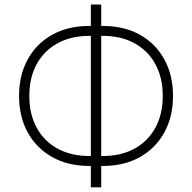

<svg xmlns="http://www.w3.org/2000/svg" viewBox="-20 -784 841 841"><path d="M371.6 -57.1Q277.8 -57.1 208.7 -95.9Q139.6 -134.8 101.6 -203.6Q63.5 -272.5 63.5 -363.8Q63.5 -455.1 101.6 -524.2Q139.6 -593.3 208.7 -631.8Q277.8 -670.4 371.6 -670.4H429.7Q523.9 -670.4 592.8 -631.8Q661.6 -593.3 699.7 -524.2Q737.8 -455.1 737.8 -363.8Q737.8 -272.5 699.7 -203.6Q661.6 -134.8 592.8 -95.9Q523.9 -57.1 429.7 -57.1ZM373 -100.6H428.7Q510.7 -100.6 569.8 -133.3Q628.9 -166 660.9 -225.1Q692.9 -284.2 692.9 -363.8Q692.9 -443.4 660.9 -502.4Q628.9 -561.5 569.8 -594.2Q510.7 -627 428.7 -627H373Q291 -627 231.7 -594.2Q172.4 -561.5 140.4 -502.4Q108.4 -443.4 108.4 -363.8Q108.4 -284.2 140.4 -225.1Q172.4 -166 231.7 -133.3Q291 -100.6 373 -100.6ZM377.9 36.6V-764.2H423.3V36.6Z"/></svg>

Font: Inter 17pt ExtraLight
Style: Regular
Weight: 250
Version: Version 4.001;git-66647c0bb